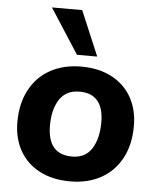

<svg xmlns="http://www.w3.org/2000/svg" viewBox="-55 -824 714 879"><g transform="rotate(5 302.0 -385.0)"><path d="M36 -242Q36 -327 69.5 -390Q103 -453 164 -486.5Q225 -520 306 -520Q386 -520 445.5 -489Q505 -458 537 -401.5Q569 -345 569 -270Q569 -184 535.5 -121.5Q502 -59 441.5 -25.5Q381 8 300 8Q219 8 159.5 -23Q100 -54 68 -110.5Q36 -167 36 -242ZM419 -274Q419 -339 391 -372Q363 -405 308 -405Q246 -405 216 -359Q186 -313 186 -239Q186 -106 299 -106Q360 -106 389.5 -152.5Q419 -199 419 -274ZM281 -572 148 -778H287L374 -572Z"/></g></svg>

Font: Muli ExtraBold
Style: Italic
Weight: 800
Italic angle: -4.541°
Designer: Vernon Adams
Foundry: Vernon Adams
Version: Version 2.000